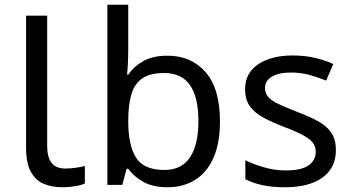

<svg xmlns="http://www.w3.org/2000/svg" viewBox="-20 -780 1482 810"><path d="M243 10Q199 10 164.5 -4.5Q130 -19 110 -55.5Q90 -92 90 -157V-714H179V-165Q179 -117 197.5 -93Q216 -69 256 -69Q278 -69 301.5 -72.5Q325 -76 338 -80V-6Q324 1 296.5 5.5Q269 10 243 10Z M521 -575Q521 -541 519.5 -511.5Q518 -482 516 -465H521Q544 -499 584 -522Q624 -545 687 -545Q787 -545 847.5 -475.5Q908 -406 908 -268Q908 -176 880.5 -114Q853 -52 803 -21Q753 10 687 10Q624 10 584 -13Q544 -36 521 -68H514L496 0H433V-760H521ZM672 -472Q615 -472 582 -450.5Q549 -429 535 -384.5Q521 -340 521 -271V-267Q521 -168 553.5 -115.5Q586 -63 674 -63Q746 -63 781.5 -116Q817 -169 817 -269Q817 -370 781.5 -421Q746 -472 672 -472Z M1397 -148Q1397 -96 1371 -61Q1345 -26 1297 -8Q1249 10 1183 10Q1127 10 1086.5 1Q1046 -8 1015 -24V-104Q1047 -88 1092.5 -74.5Q1138 -61 1185 -61Q1252 -61 1282 -82.5Q1312 -104 1312 -140Q1312 -160 1301 -176Q1290 -192 1261.5 -208Q1233 -224 1180 -244Q1128 -264 1091 -284Q1054 -304 1034 -332Q1014 -360 1014 -404Q1014 -472 1069.5 -509Q1125 -546 1215 -546Q1264 -546 1306.5 -536.5Q1349 -527 1386 -510L1356 -440Q1322 -454 1285 -464Q1248 -474 1209 -474Q1155 -474 1126.5 -456.5Q1098 -439 1098 -409Q1098 -387 1111 -371.5Q1124 -356 1154.5 -341.5Q1185 -327 1236 -307Q1287 -288 1323 -268Q1359 -248 1378 -219.5Q1397 -191 1397 -148Z"/></svg>

Font: ubangla85
Style: Book
Weight: 400
Designer: Jelle Bosma - Monotype Design Team
Foundry: Monotype Imaging Inc.
Version: Version 2.003